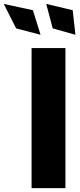

<svg xmlns="http://www.w3.org/2000/svg" viewBox="-109 -977 415 997"><path d="M101.6 -796.5 61.8 -924 -89.5 -956.7 -25.2 -829.5ZM282.7 -796.5 268.5 -924 131 -956.7 164.8 -829.5ZM230.8 -727.3H55V0H230.8Z"/></svg>

Font: TID UI Extra Bold
Style: Regular
Weight: 800
Designer: The TID Project Authors
Foundry: Bakken & Bæck
Version: Version 1.001;hotconv 1.0.109;makeotfexe 2.5.65596